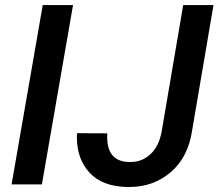

<svg xmlns="http://www.w3.org/2000/svg" viewBox="-20 -731 866 761"><path d="M269.5 -710.9H149.4L25.9 0H146ZM621.1 -211.9C614.3 -172.4 599.6 -141.6 577.1 -120.6C554.2 -99.1 527.8 -88.9 497.6 -88.9C495.6 -88.9 494.1 -88.9 492.2 -88.9C434.1 -89.8 404.8 -123 404.8 -188C404.8 -192.9 404.8 -197.8 405.3 -202.6L285.2 -203.1C284.7 -197.8 284.7 -192.4 284.7 -187C284.7 -129.9 301.3 -83 335 -46.4C368.7 -9.8 418.5 8.8 484.9 10.3C486.8 10.3 489.3 10.3 491.2 10.3C556.6 10.3 611.8 -9.8 657.7 -49.3C703.1 -88.9 731 -143.6 741.2 -212.4L826.2 -710.9H706.1Z"/></svg>

Font: Roboto Medium
Style: Italic
Weight: 500
Italic angle: -12°
Designer: Google
Version: Version 2.137; 2017